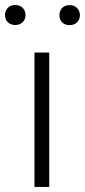

<svg xmlns="http://www.w3.org/2000/svg" viewBox="-53 -735 334 755"><path d="M140.6 -528.3V0H82.5V-528.3ZM-33.2 -675.3Q-33.2 -692.4 -22.5 -703.9Q-11.7 -715.3 6.8 -715.3Q25.4 -715.3 36.4 -703.9Q47.4 -692.4 47.4 -675.3Q47.4 -659.2 36.4 -647.9Q25.4 -636.7 6.8 -636.7Q-11.7 -636.7 -22.5 -647.9Q-33.2 -659.2 -33.2 -675.3ZM180.7 -674.8Q180.7 -691.9 191.2 -703.4Q201.7 -714.8 220.7 -714.8Q239.3 -714.8 250.2 -703.4Q261.2 -691.9 261.2 -674.8Q261.2 -658.7 250.2 -647.5Q239.3 -636.2 220.7 -636.2Q201.7 -636.2 191.2 -647.5Q180.7 -658.7 180.7 -674.8Z"/></svg>

Font: Vazirmatn RD FD ExtraLight
Style: Regular
Weight: 200
Designer: Saber Rastikerdar
Foundry: Saber Rastikerdar
Version: Version 33.003